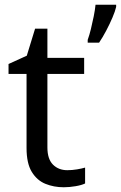

<svg xmlns="http://www.w3.org/2000/svg" viewBox="-20 -780 510 810"><path d="M264 -62Q284 -62 305 -65.5Q326 -69 339 -73V-6Q325 1 299 5.5Q273 10 249 10Q207 10 171.5 -4.5Q136 -19 114 -55Q92 -91 92 -156V-468H16V-510L93 -545L128 -659H180V-536H335V-468H180V-158Q180 -109 203.5 -85.5Q227 -62 264 -62ZM470 -751Q466 -733 454.5 -706Q443 -679 428 -650.5Q413 -622 398 -600H350V-612Q357 -631 363.5 -657.5Q370 -684 375.5 -711.5Q381 -739 383 -760H470Z"/></svg>

Font: Noto Sans Syriac Eastern
Style: Regular
Weight: 400
Designer: Patrick Giasson and the Monotype Design Team
Foundry: Monotype Imaging Inc.
Version: Version 3.001; ttfautohint (v1.8.4.7-5d5b)